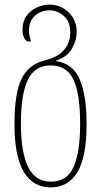

<svg xmlns="http://www.w3.org/2000/svg" viewBox="-20 -566 440 836"><path d="M200 250Q125 250 84 183Q43 116 43 -27Q43 -158 73.5 -222Q104 -286 178 -304Q234 -318 260 -350Q286 -382 286 -425Q286 -472 258 -496.5Q230 -521 196 -521Q159 -521 132.5 -497.5Q106 -474 106 -432Q106 -420 108.5 -410Q111 -400 115 -387Q111 -385 107 -385Q94 -385 86 -399.5Q78 -414 78 -436Q78 -473 95.5 -497Q113 -521 140.5 -533.5Q168 -546 196 -546Q228 -546 255 -530.5Q282 -515 298 -488.5Q314 -462 314 -428Q314 -391 293.5 -354.5Q273 -318 224 -302V-300Q297 -290 327 -220.5Q357 -151 357 -27Q357 118 317 184Q277 250 200 250ZM201 225Q272 225 300.5 160.5Q329 96 329 -27Q329 -155 300.5 -218Q272 -281 200 -281Q131 -281 101 -218Q71 -155 71 -27Q71 97 102.5 161Q134 225 201 225Z"/></svg>

Font: Noto Serif Georgian ExtraCondensed Thin
Style: Regular
Weight: 100
Width: 2
Designer: Monotype Design Team, Akaki Razmadze
Foundry: Google LLC
Version: Version 2.003; ttfautohint (v1.8.4.7-5d5b)